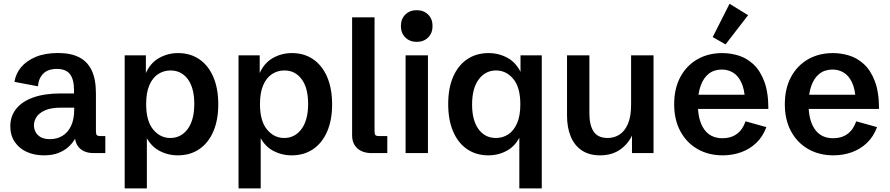

<svg xmlns="http://www.w3.org/2000/svg" viewBox="-20 -826 4801 1036"><path d="M216.8 12.2Q165.5 12.2 124.5 -6.3Q83.5 -24.9 59.6 -60.3Q35.6 -95.7 35.6 -145Q35.6 -198.2 66.7 -238Q97.7 -277.8 158.4 -299.8Q219.2 -321.8 309.1 -321.8H388.2L379.4 -310.1V-339.8Q379.4 -396.5 357.9 -425.3Q336.4 -454.1 286.6 -454.1Q239.3 -454.1 213.9 -429.2Q188.5 -404.3 184.6 -360.4L58.1 -384.3Q64.5 -427.7 93.5 -462.9Q122.6 -498 172.9 -519Q223.1 -540 293.9 -540Q361.3 -540 406.7 -517.1Q452.1 -494.1 474.9 -446Q497.6 -397.9 497.6 -321.8V-119.1Q497.6 -102.5 502.2 -97.2Q506.8 -91.8 522 -91.8H548.3V0H485.4Q437.5 0 410.6 -25.6Q383.8 -51.3 383.8 -96.2V-126L404.3 -120.1Q397.5 -99.1 384.3 -76.2Q371.1 -53.2 349.1 -33.2Q327.1 -13.2 294.7 -0.5Q262.2 12.2 216.8 12.2ZM250 -75.2Q286.6 -75.2 316.2 -92.5Q345.7 -109.9 363 -145.8Q380.4 -181.6 380.4 -236.3V-245.1H311Q253.9 -245.1 221.7 -230.2Q189.5 -215.3 176.3 -193.6Q163.1 -171.9 163.1 -150.4Q163.1 -131.8 171.6 -114.5Q180.2 -97.2 199.2 -86.2Q218.3 -75.2 250 -75.2Z M652.8 190.4V-527.3H767.1V-419.9L765.1 -427.7Q790 -485.4 837.4 -512.5Q884.8 -539.6 940.9 -539.6Q1006.8 -539.6 1055.4 -506.3Q1104 -473.1 1130.9 -411.1Q1157.7 -349.1 1157.7 -262.7Q1157.7 -177.2 1130.6 -115.5Q1103.5 -53.7 1054.7 -20.8Q1005.9 12.2 939.5 12.2Q883.8 12.2 836.2 -14.4Q788.6 -41 761.2 -102.1L772.5 -104.5V190.4ZM898.9 -81.5Q957 -81.5 992.7 -129.9Q1028.3 -178.2 1028.3 -265.6Q1028.3 -351.1 993.7 -398.4Q959 -445.8 899.9 -445.8Q863.8 -445.8 833.7 -426.5Q803.7 -407.2 786.1 -366.9Q768.6 -326.7 768.6 -264.6Q768.6 -172.9 806.4 -127.2Q844.2 -81.5 898.9 -81.5Z M1267.1 190.4V-527.3H1381.3V-419.9L1379.4 -427.7Q1404.3 -485.4 1451.7 -512.5Q1499 -539.6 1555.2 -539.6Q1621.1 -539.6 1669.7 -506.3Q1718.3 -473.1 1745.1 -411.1Q1772 -349.1 1772 -262.7Q1772 -177.2 1744.9 -115.5Q1717.8 -53.7 1668.9 -20.8Q1620.1 12.2 1553.7 12.2Q1498 12.2 1450.4 -14.4Q1402.8 -41 1375.5 -102.1L1386.7 -104.5V190.4ZM1513.2 -81.5Q1571.3 -81.5 1606.9 -129.9Q1642.6 -178.2 1642.6 -265.6Q1642.6 -351.1 1607.9 -398.4Q1573.2 -445.8 1514.2 -445.8Q1478 -445.8 1448 -426.5Q1418 -407.2 1400.4 -366.9Q1382.8 -326.7 1382.8 -264.6Q1382.8 -172.9 1420.7 -127.2Q1458.5 -81.5 1513.2 -81.5Z M1984.9 0Q1936.5 0 1908.2 -25.6Q1879.9 -51.3 1879.9 -96.2V-732.4H2001V-119.1Q2001 -102.5 2005.6 -97.2Q2010.3 -91.8 2025.4 -91.8H2069.8V0Z M2168.5 0V-527.3H2289.1V0ZM2228.5 -600.1Q2190.9 -600.1 2167 -624Q2143.1 -647.9 2143.1 -685.5Q2143.1 -723.6 2167 -747.3Q2190.9 -771 2228.5 -771Q2266.6 -771 2290.3 -747.3Q2314 -723.6 2314 -685.5Q2314 -647.9 2290.3 -624Q2266.6 -600.1 2228.5 -600.1Z M2782.2 190.4V-107.4L2790.5 -100.1Q2766.1 -42.5 2719 -15.1Q2671.9 12.2 2614.7 12.2Q2549.8 12.2 2500.7 -21Q2451.7 -54.2 2425 -116.5Q2398.4 -178.7 2398.4 -264.6Q2398.4 -350.6 2425.3 -412.1Q2452.1 -473.6 2501.2 -506.6Q2550.3 -539.6 2616.2 -539.6Q2671.9 -539.6 2719.7 -513.2Q2767.6 -486.8 2794.9 -425.3L2788.6 -423.3V-527.3H2903.3V190.4ZM2655.8 -81.5Q2692.9 -81.5 2722.7 -101.1Q2752.4 -120.6 2770 -160.9Q2787.6 -201.2 2787.6 -262.7Q2787.6 -355 2749.5 -400.4Q2711.4 -445.8 2656.7 -445.8Q2599.1 -445.8 2563.2 -397.7Q2527.3 -349.6 2527.3 -261.7Q2527.3 -176.8 2562 -129.2Q2596.7 -81.5 2655.8 -81.5Z M3217.8 12.2Q3159.2 12.2 3119.4 -14.4Q3079.6 -41 3059.6 -89.4Q3039.6 -137.7 3039.6 -201.7V-527.3H3160.2V-214.8Q3160.2 -150.9 3183.1 -116.2Q3206.1 -81.5 3259.3 -81.5Q3294.4 -81.5 3322.8 -99.9Q3351.1 -118.2 3368.2 -157.7Q3385.3 -197.3 3385.3 -261.2V-527.3H3506.3V0H3390.1V-124L3393.6 -102.1Q3371.1 -50.3 3326.4 -19Q3281.7 12.2 3217.8 12.2Z M3879.9 12.2Q3803.2 12.2 3744.1 -21.5Q3685.1 -55.2 3651.4 -117.2Q3617.7 -179.2 3617.7 -263.7Q3617.7 -348.1 3650.9 -410.2Q3684.1 -472.2 3742.7 -505.9Q3801.3 -539.6 3877.9 -539.6Q3920.9 -539.6 3964.6 -526.4Q4008.3 -513.2 4044.7 -479.7Q4081.1 -446.3 4103.5 -387.5Q4126 -328.6 4126 -238.3H3695.3V-314.9H4018.6L4000 -287.1Q3997.1 -346.2 3979.7 -382.1Q3962.4 -418 3935.3 -434.3Q3908.2 -450.7 3875 -450.7Q3833 -450.7 3804.2 -428Q3775.4 -405.3 3760.5 -363Q3745.6 -320.8 3745.6 -263.2Q3745.6 -177.2 3779.3 -128.7Q3813 -80.1 3878.9 -80.1Q3923.8 -80.1 3955.6 -103Q3987.3 -126 4002.9 -171.4L4115.2 -140.1Q4096.2 -88.9 4061 -55.2Q4025.9 -21.5 3979 -4.6Q3932.1 12.2 3879.9 12.2ZM3895 -586.4 3825.7 -626 3916.5 -805.7 4016.6 -744.1Z M4477.1 12.2Q4400.4 12.2 4341.3 -21.5Q4282.2 -55.2 4248.5 -117.2Q4214.8 -179.2 4214.8 -263.7Q4214.8 -348.1 4248 -410.2Q4281.2 -472.2 4339.8 -505.9Q4398.4 -539.6 4475.1 -539.6Q4518.1 -539.6 4561.8 -526.4Q4605.5 -513.2 4641.8 -479.7Q4678.2 -446.3 4700.7 -387.5Q4723.1 -328.6 4723.1 -238.3H4292.5V-314.9H4615.7L4597.2 -287.1Q4594.2 -346.2 4576.9 -382.1Q4559.6 -418 4532.5 -434.3Q4505.4 -450.7 4472.2 -450.7Q4430.2 -450.7 4401.4 -428Q4372.6 -405.3 4357.7 -363Q4342.8 -320.8 4342.8 -263.2Q4342.8 -177.2 4376.5 -128.7Q4410.2 -80.1 4476.1 -80.1Q4521 -80.1 4552.7 -103Q4584.5 -126 4600.1 -171.4L4712.4 -140.1Q4693.4 -88.9 4658.2 -55.2Q4623 -21.5 4576.2 -4.6Q4529.3 12.2 4477.1 12.2Z"/></svg>

Font: Schibsted Grotesk SemiBold
Style: Regular
Weight: 600
Designer: Bakken & Baeck AS, Henrik Kongsvoll
Foundry: Schibsted ASA
Version: Version 1.100;gftools[0.9.25]